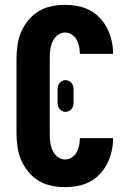

<svg xmlns="http://www.w3.org/2000/svg" viewBox="-20 -763 540 791"><path d="M248 8Q219 8 191 2Q163 -4 139 -18.5Q115 -33 96.5 -55.5Q78 -78 67 -104Q56 -130 52 -158.5Q48 -187 48 -215V-520Q48 -548 52 -576.5Q56 -605 67 -631Q78 -657 96.5 -679.5Q115 -702 139 -716.5Q163 -731 191 -737Q219 -743 248 -743Q274 -743 300.5 -738Q327 -733 350.5 -720.5Q374 -708 392.5 -688Q411 -668 422.5 -644.5Q434 -621 440 -594.5Q446 -568 446 -541H309Q309 -556 306 -571Q303 -586 296 -599Q289 -612 276 -620.5Q263 -629 248 -629Q236 -629 225.5 -623.5Q215 -618 207.5 -609Q200 -600 195.5 -589Q191 -578 188.5 -566.5Q186 -555 185.5 -543.5Q185 -532 185 -520V-215Q185 -203 185.5 -191.5Q186 -180 188.5 -168.5Q191 -157 195.5 -146Q200 -135 207.5 -126Q215 -117 225.5 -111.5Q236 -106 248 -106Q263 -106 276 -114.5Q289 -123 296 -136Q303 -149 306 -164Q309 -179 309 -194H446Q446 -167 440 -140.5Q434 -114 422.5 -90.5Q411 -67 392.5 -47Q374 -27 350.5 -14.5Q327 -2 300.5 3Q274 8 248 8ZM250 -302Q243 -302 236 -305.5Q229 -309 224.5 -315Q220 -321 218.5 -328.5Q217 -336 217 -343V-392Q217 -399 218.5 -406.5Q220 -414 224.5 -420Q229 -426 236 -429.5Q243 -433 250 -433Q257 -433 264 -429.5Q271 -426 275.5 -420Q280 -414 281.5 -406.5Q283 -399 283 -392V-343Q283 -336 281.5 -328.5Q280 -321 275.5 -315Q271 -309 264 -305.5Q257 -302 250 -302Z"/></svg>

Font: Iosevka Curly Heavy
Style: Regular
Weight: 900
Monospace: yes
Designer: Belleve Invis
Foundry: Belleve Invis
Version: Version 22.1.2; ttfautohint (v1.8.4)